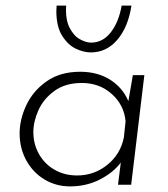

<svg xmlns="http://www.w3.org/2000/svg" viewBox="-20 -659 601 685"><path d="M495 -391 448 0H401L411 -79Q384 -43 336 -18.5Q288 6 230 6Q180 6 139 -18.5Q98 -43 74 -86.5Q50 -130 50 -183Q50 -233 74 -284Q98 -335 146.5 -369Q195 -403 266 -403Q328 -403 373 -374.5Q418 -346 438 -298L454 -391ZM428 -226Q423 -284 379 -323.5Q335 -363 272 -363Q213 -363 174 -334.5Q135 -306 117 -265.5Q99 -225 99 -188Q99 -145 119 -109.5Q139 -74 174.5 -53.5Q210 -33 255 -33Q316 -33 363 -71Q410 -109 422 -169ZM304 -472Q279 -472 251 -485Q223 -498 202 -531Q181 -564 181 -620L182 -639H216Q213 -590 228 -560.5Q243 -531 265 -519Q287 -507 305 -507Q347 -507 375.5 -544Q404 -581 414 -639H449Q437 -562 398.5 -517Q360 -472 304 -472Z"/></svg>

Font: Josefin Sans Light
Style: Italic
Weight: 300
Italic angle: -7°
Designer: Santiago Orozco
Foundry: Typemade
Version: Version 2.000